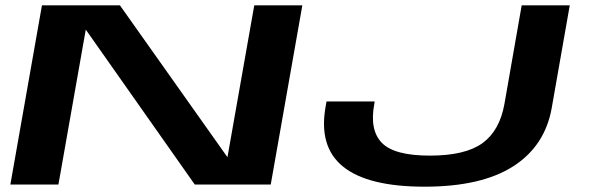

<svg xmlns="http://www.w3.org/2000/svg" viewBox="-20 -695 2224 723"><path d="M19 0 138 -675H431.5L836.5 -103L937.5 -675H1118.5L999.5 0H713.5L303 -583.5L200 0ZM1579 8Q1365.5 8 1272 -67.5Q1178.5 -143 1206.5 -295.5L1209.5 -313H1391L1389.5 -304Q1371 -205.5 1417.8 -157.2Q1464.5 -109 1598.5 -109Q1732 -109 1796.8 -156Q1861.5 -203 1879.5 -303.5L1944.5 -675H2125.5L2057.5 -288Q2032 -145 1912.2 -68.5Q1792.5 8 1579 8Z"/></svg>

Font: Anybody UltraExpanded SemiBold
Style: Italic
Weight: 600
Width: 9
Italic angle: -10°
Designer: Tyler Finck
Foundry: Etcetera Type Company
Version: Version 1.010; ttfautohint (v1.8.3) -l 8 -r 50 -G 200 -x 14 